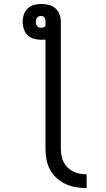

<svg xmlns="http://www.w3.org/2000/svg" viewBox="-20 -755 540 975"><path d="M420 200Q393 200 365.5 195.5Q338 191 313 179.5Q288 168 267.5 149Q247 130 234 106Q221 82 216 54.5Q211 27 211 0V-554Q206 -554 200.5 -553.5Q195 -553 189 -553Q171 -553 152.5 -558Q134 -563 120.5 -576Q107 -589 101 -607Q95 -625 95 -644Q95 -663 101 -681Q107 -699 120.5 -712Q134 -725 152.5 -730Q171 -735 190 -735Q209 -735 228 -730Q247 -725 261.5 -712.5Q276 -700 282.5 -681.5Q289 -663 289 -644V0Q289 18 292 35Q295 52 303 68Q311 84 323.5 96Q336 108 352 116Q368 124 385 127Q402 130 420 130ZM189 -614Q196 -614 202 -616.5Q208 -619 211 -624V-644Q211 -649 210 -654.5Q209 -660 206.5 -664.5Q204 -669 199 -671.5Q194 -674 189 -674Q183 -674 177.5 -672Q172 -670 168.5 -665.5Q165 -661 163.5 -655.5Q162 -650 162 -644Q162 -638 163.5 -632.5Q165 -627 168.5 -622.5Q172 -618 178 -616Q184 -614 189 -614Z"/></svg>

Font: Iosevka SS04
Style: Regular
Weight: 400
Monospace: yes
Designer: Belleve Invis
Foundry: Belleve Invis
Version: Version 19.0.0; ttfautohint (v1.8.4)